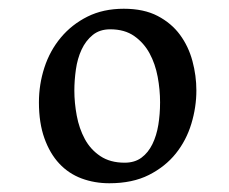

<svg xmlns="http://www.w3.org/2000/svg" viewBox="-20 -692 524 439"><path d="M230 -273Q196 -273 166.5 -284Q137 -295 115.5 -318Q94 -341 81.5 -376Q69 -411 69 -458Q69 -499 81.5 -537.5Q94 -576 119 -606Q144 -636 180 -654Q216 -672 263 -672Q309 -672 340.5 -655.5Q372 -639 391.5 -612.5Q411 -586 420 -552.5Q429 -519 429 -485Q429 -447 417.5 -409Q406 -371 382 -341Q358 -311 320.5 -292Q283 -273 230 -273ZM265 -320Q288 -320 303.5 -331.5Q319 -343 328.5 -362.5Q338 -382 342 -406.5Q346 -431 346 -458Q346 -487 340.5 -516.5Q335 -546 322 -570Q309 -594 287 -609.5Q265 -625 232 -625Q208 -625 192 -612Q176 -599 166.5 -578.5Q157 -558 153.5 -533Q150 -508 150 -485Q150 -457 155.5 -427.5Q161 -398 174 -374Q187 -350 209.5 -335Q232 -320 265 -320Z"/></svg>

Font: Asar
Style: Regular
Weight: 400
Designer: Eben Sorkin
Foundry: Eben Sorkin, Pria Ravichandran
Version: Version 1.003; ttfautohint (v1.3) -l 8 -r 50 -G 0 -x 0 -H 45